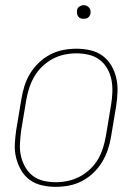

<svg xmlns="http://www.w3.org/2000/svg" viewBox="-20 -717 540 745"><path d="M196 8Q169 8 142.5 2Q116 -4 95.5 -19Q75 -34 62 -56.5Q49 -79 42.5 -105Q36 -131 37.5 -158.5Q39 -186 43 -213L63 -333Q67 -358 75 -383.5Q83 -409 97 -432Q111 -455 131 -474Q151 -493 175 -505.5Q199 -518 225 -523Q251 -528 277 -528Q304 -528 330.5 -522Q357 -516 377.5 -501Q398 -486 411.5 -463.5Q425 -441 431 -415Q437 -389 436 -361.5Q435 -334 431 -307L411 -187Q407 -162 398.5 -136.5Q390 -111 376 -88Q362 -65 342 -46Q322 -27 298 -14.5Q274 -2 248 3Q222 8 196 8ZM197 -10Q220 -10 243.5 -15Q267 -20 289 -31.5Q311 -43 329.5 -60.5Q348 -78 360.5 -99.5Q373 -121 380 -144Q387 -167 391 -190L411 -310Q415 -334 416 -359Q417 -384 412.5 -407Q408 -430 396.5 -450.5Q385 -471 366.5 -485Q348 -499 324.5 -504.5Q301 -510 276 -510Q253 -510 229.5 -505Q206 -500 184.5 -488.5Q163 -477 144.5 -459.5Q126 -442 113.5 -420.5Q101 -399 93.5 -376Q86 -353 82 -330L62 -210Q59 -186 57.5 -161Q56 -136 61 -113Q66 -90 77.5 -69.5Q89 -49 107 -35Q125 -21 148.5 -15.5Q172 -10 197 -10ZM304 -644Q298 -644 292.5 -646Q287 -648 283.5 -653Q280 -658 279 -664Q278 -670 279 -676Q279 -681 281.5 -685Q284 -689 288 -691.5Q292 -694 296 -695.5Q300 -697 305 -697Q311 -697 316.5 -694.5Q322 -692 326 -687Q330 -682 331 -676Q332 -670 331 -664Q330 -659 327.5 -655Q325 -651 321.5 -648.5Q318 -646 313.5 -645Q309 -644 304 -644Z"/></svg>

Font: Iosevka Curly Thin
Style: Italic
Weight: 100
Italic angle: -9°
Monospace: yes
Designer: Belleve Invis
Foundry: Belleve Invis
Version: Version 22.1.2; ttfautohint (v1.8.4)